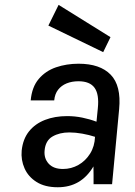

<svg xmlns="http://www.w3.org/2000/svg" viewBox="-20 -756 554 788"><path d="M217 12.5Q164.5 12.5 130.2 -9Q96 -30.5 80.8 -65Q65.5 -99.5 69 -138Q74 -185.5 99 -216.8Q124 -248 164.5 -263.8Q205 -279.5 255.5 -279.5Q287.5 -279.5 318 -273.2Q348.5 -267 376 -256.5L381.5 -311.5Q387.5 -369 368 -395.8Q348.5 -422.5 302 -422.5Q275 -422.5 253.5 -413.8Q232 -405 218.5 -387.8Q205 -370.5 202.5 -344H106Q111 -399 139 -432Q167 -465 210 -479.8Q253 -494.5 302.5 -494.5Q390.5 -494.5 434.2 -449.5Q478 -404.5 469 -308.5L440 0H364Q364 -18.5 364 -36.5Q364 -54.5 363.5 -73Q338.5 -30.5 302 -9Q265.5 12.5 217 12.5ZM238.5 -62.5Q272.5 -62.5 301.8 -79Q331 -95.5 349.8 -125.5Q368.5 -155.5 370 -194.5Q345.5 -202.5 317.5 -207.5Q289.5 -212.5 264.5 -212.5Q224.5 -212.5 195.5 -195.8Q166.5 -179 163 -138Q160 -106 179.8 -84.2Q199.5 -62.5 238.5 -62.5ZM403.5 -542 178.5 -651 220.5 -736 433.5 -603.5Z"/></svg>

Font: Karla Medium
Style: Italic
Weight: 500
Italic angle: -8°
Designer: Jonathan Pinhorn
Version: Version 2.001